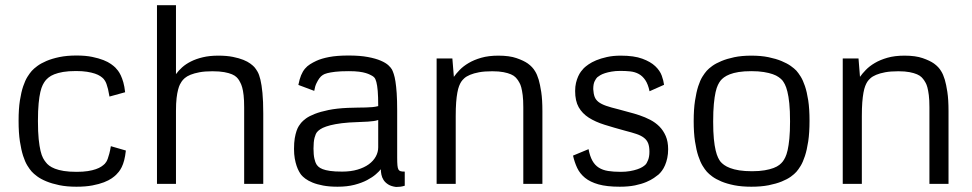

<svg xmlns="http://www.w3.org/2000/svg" viewBox="-20 -724 3828 756"><path d="M475.6 -131.3Q473.1 -108.9 469 -93Q464.8 -77.1 459.2 -65.9Q453.6 -54.7 447.8 -47.6Q441.9 -40.5 437 -35.6Q431.2 -29.8 419.7 -21.7Q408.2 -13.7 389.4 -6.3Q370.6 1 344 6.1Q317.4 11.2 280.8 11.2Q242.7 11.2 213.4 5.1Q184.1 -1 162.4 -10Q140.6 -19 126.5 -29.5Q112.3 -40 104.5 -48.8Q96.7 -57.6 87.6 -72.3Q78.6 -86.9 71 -110.4Q63.5 -133.8 58.3 -167.5Q53.2 -201.2 53.2 -248.5Q53.2 -294.9 58.3 -328.1Q63.5 -361.3 71.3 -384.3Q79.1 -407.2 88.1 -421.6Q97.2 -436 105 -444.8Q112.8 -453.6 127 -464.1Q141.1 -474.6 162.8 -483.9Q184.6 -493.2 213.9 -499.3Q243.2 -505.4 281.2 -505.4Q316.9 -505.4 343 -500Q369.1 -494.6 387.5 -487.3Q405.8 -480 417 -471.9Q428.2 -463.9 434.1 -458Q439 -453.1 444.6 -445.8Q450.2 -438.5 455.6 -427.2Q460.9 -416 465.6 -399.9Q470.2 -383.8 472.7 -360.8L411.1 -343.8Q408.2 -361.3 405.3 -373.3Q402.3 -385.3 399.4 -393.1Q396.5 -400.9 393.6 -405.5Q390.6 -410.2 388.2 -413.1Q383.3 -418.5 375 -424.1Q366.7 -429.7 353.8 -434.1Q340.8 -438.5 322.5 -441.4Q304.2 -444.3 279.3 -444.3Q249 -444.3 228.3 -440.7Q207.5 -437 193.6 -431.4Q179.7 -425.8 171.4 -418.9Q163.1 -412.1 158.2 -405.8Q153.3 -399.4 148.2 -389.4Q143.1 -379.4 138.9 -361.8Q134.8 -344.2 132.1 -316.7Q129.4 -289.1 129.4 -247.6Q129.4 -204.6 132.3 -176.3Q135.3 -147.9 139.6 -129.9Q144 -111.8 149.4 -101.8Q154.8 -91.8 160.2 -85.4Q165 -78.6 173.6 -72Q182.1 -65.4 196.3 -59.8Q210.4 -54.2 231.2 -50.8Q252 -47.4 281.7 -47.4Q307.1 -47.4 325.7 -50.3Q344.2 -53.2 357.4 -57.9Q370.6 -62.5 378.9 -68.1Q387.2 -73.7 392.6 -79.1Q395.5 -82 398.4 -86.7Q401.4 -91.3 404.3 -99.1Q407.2 -106.9 410.4 -118.9Q413.6 -130.9 416.5 -148.4Z M598.1 -703.6H672.9V-432.1Q682.6 -445.8 697 -458.7Q711.4 -471.7 731.7 -481.9Q752 -492.2 778.6 -498.5Q805.2 -504.9 839.8 -504.9Q872.6 -504.9 897 -500Q921.4 -495.1 938.2 -488.3Q955.1 -481.4 965.6 -473.6Q976.1 -465.8 981.4 -460Q987.8 -452.6 994.1 -441.7Q1000.5 -430.7 1005.4 -410.4Q1010.3 -390.1 1013.4 -358.2Q1016.6 -326.2 1016.6 -277.3V0H941.4V-300.8Q941.4 -330.1 939.2 -349.1Q937 -368.2 933.6 -379.9Q930.2 -391.6 926.8 -397.7Q923.3 -403.8 921.4 -407.7Q918 -413.6 911.6 -419.9Q905.3 -426.3 893.6 -431.4Q881.8 -436.5 863.3 -439.9Q844.7 -443.4 816.4 -443.4Q786.6 -443.4 765.6 -439.5Q744.6 -435.5 730.2 -429.7Q715.8 -423.8 707.5 -416.5Q699.2 -409.2 694.8 -402.3Q691.9 -397.9 688.2 -390.9Q684.6 -383.8 681.2 -370.8Q677.7 -357.9 675.3 -337.9Q672.9 -317.9 672.9 -287.6V0H598.1Z M1217.3 -366.2 1154.8 -389.6Q1159.2 -412.1 1165.5 -427.5Q1171.9 -442.9 1180.7 -453.4Q1189.5 -463.9 1200.7 -470.9Q1211.9 -478 1225.6 -484.4Q1245.6 -493.7 1276.1 -499.5Q1306.6 -505.4 1352.5 -505.4Q1397.5 -505.4 1428.5 -499.5Q1459.5 -493.7 1479.2 -485.1Q1499 -476.6 1509.3 -467Q1519.5 -457.5 1523.4 -450.2Q1526.9 -443.4 1530.5 -432.4Q1534.2 -421.4 1537.1 -403.1Q1540 -384.8 1542 -356.9Q1543.9 -329.1 1543.9 -288.6V-103Q1543.9 -84 1544.9 -73Q1545.9 -62 1548.8 -56.6Q1551.8 -51.3 1557.6 -49.8Q1563.5 -48.3 1573.7 -48.3V7.3Q1564 10.3 1556.2 11.2Q1548.3 12.2 1539.6 12.2Q1520.5 9.8 1508.5 2.2Q1496.6 -5.4 1490.2 -15.4Q1483.9 -25.4 1481.7 -36.6Q1479.5 -47.9 1479.5 -57.6Q1473.1 -49.3 1459.7 -37.6Q1446.3 -25.9 1425.5 -14.9Q1404.8 -3.9 1375.7 3.7Q1346.7 11.2 1309.1 11.2Q1276.9 11.2 1252.4 6.6Q1228 2 1210.7 -5.1Q1193.4 -12.2 1182.4 -20.5Q1171.4 -28.8 1166 -35.6Q1162.1 -40.5 1157.2 -49.3Q1152.3 -58.1 1147.9 -70.8Q1143.6 -83.5 1140.6 -100.1Q1137.7 -116.7 1137.7 -137.7Q1137.7 -162.6 1140.6 -179.7Q1143.6 -196.8 1147.7 -208.7Q1151.9 -220.7 1156.7 -228Q1161.6 -235.4 1165.5 -240.2Q1171.9 -248 1184.8 -257.6Q1197.8 -267.1 1219.7 -275.6Q1241.7 -284.2 1273.7 -290.8Q1305.7 -297.4 1350.1 -299.3Q1372.1 -300.3 1388.9 -300.3Q1405.8 -300.3 1419.7 -300.8Q1433.6 -301.3 1445.6 -302.2Q1457.5 -303.2 1469.2 -306.2Q1469.2 -343.3 1467.3 -366Q1465.3 -388.7 1461.9 -401.1Q1458.5 -413.6 1454.1 -418.5Q1449.7 -423.3 1444.8 -425.8Q1441.9 -427.2 1436.3 -430.2Q1430.7 -433.1 1420.4 -436.3Q1410.2 -439.5 1393.8 -441.7Q1377.4 -443.8 1353.5 -443.8Q1320.3 -443.8 1300.3 -441.4Q1280.3 -439 1269 -436Q1256.3 -432.6 1251 -428.7Q1243.7 -424.3 1237.3 -415.5Q1231.9 -408.2 1226.1 -396.2Q1220.2 -384.3 1217.3 -366.2ZM1469.2 -144V-251.5Q1460.4 -248.5 1450.9 -247.3Q1441.4 -246.1 1428.7 -245.1Q1416 -244.1 1398.2 -243.7Q1380.4 -243.2 1355.5 -241.7Q1323.2 -239.3 1301 -235.1Q1278.8 -231 1264.2 -225.8Q1249.5 -220.7 1241.2 -215.1Q1232.9 -209.5 1228.5 -204.1Q1222.7 -197.3 1218.5 -181.4Q1214.4 -165.5 1214.4 -139.2Q1214.4 -114.7 1218 -99.1Q1221.7 -83.5 1225.6 -77.6Q1228.5 -72.8 1233.9 -67.6Q1239.3 -62.5 1250.2 -58.1Q1261.2 -53.7 1279.5 -51Q1297.9 -48.3 1327.1 -48.3Q1361.3 -48.3 1387.7 -56.2Q1414.1 -64 1432.1 -77.1Q1450.2 -90.3 1459.7 -107.7Q1469.2 -125 1469.2 -144Z M2086.9 -443.4Q2094.7 -431.2 2101.1 -410.2Q2106.4 -392.1 2111.1 -362.1Q2115.7 -332 2115.7 -286.6V0H2040.5V-301.3Q2040.5 -330.6 2038.1 -349.4Q2035.6 -368.2 2032.5 -379.9Q2029.3 -391.6 2025.6 -397.7Q2022 -403.8 2020 -407.2Q2016.1 -413.1 2009.8 -419.7Q2003.4 -426.3 1991.7 -431.4Q1980 -436.5 1962.4 -439.9Q1944.8 -443.4 1918.5 -443.4Q1887.7 -443.4 1866.5 -439.5Q1845.2 -435.5 1830.8 -429.4Q1816.4 -423.3 1808.3 -416Q1800.3 -408.7 1795.9 -401.9Q1791.5 -395 1787.6 -385Q1783.7 -375 1780.8 -359.1Q1777.8 -343.3 1776.1 -320.8Q1774.4 -298.3 1774.4 -266.1V0H1699.2V-493.7H1761.2L1767.1 -421.4Q1775.9 -434.1 1790 -448.7Q1804.2 -463.4 1825.2 -475.8Q1846.2 -488.3 1875 -496.6Q1903.8 -504.9 1942.4 -504.9Q1985.8 -504.9 2013.9 -495.1Q2042 -485.4 2058.1 -474.1Q2077.1 -460.4 2086.9 -443.4Z M2236.3 -111.3 2297.4 -136.7Q2302.7 -108.9 2312.5 -91.3Q2322.3 -73.7 2337.6 -64Q2353 -54.2 2374.3 -50.8Q2395.5 -47.4 2424.3 -47.4Q2444.3 -47.4 2460.7 -50.3Q2477.1 -53.2 2489.3 -57.4Q2501.5 -61.5 2509.3 -66.4Q2517.1 -71.3 2521 -75.2Q2526.4 -80.1 2531.7 -93.5Q2537.1 -106.9 2537.1 -126.5Q2537.1 -147 2532 -159.9Q2526.9 -172.9 2515.4 -181.6Q2503.9 -190.4 2485.8 -196.5Q2467.8 -202.6 2442.4 -209Q2397.5 -221.2 2360.8 -232.7Q2324.2 -244.1 2298.3 -260.7Q2272.5 -277.3 2258.5 -302Q2244.6 -326.7 2244.6 -365.7Q2244.6 -383.3 2248 -397.7Q2251.5 -412.1 2256.6 -423.3Q2261.7 -434.6 2267.8 -442.6Q2273.9 -450.7 2278.8 -455.6Q2285.2 -461.9 2297.4 -470.5Q2309.6 -479 2327.6 -486.6Q2345.7 -494.1 2369.9 -499.5Q2394 -504.9 2424.3 -504.9Q2476.6 -504.9 2509 -492.9Q2541.5 -481 2560.1 -463.4Q2578.6 -445.8 2585.7 -426Q2592.8 -406.2 2594.7 -390.1L2537.6 -364.7Q2531.7 -392.6 2520.8 -408.7Q2509.8 -424.8 2494.9 -432.9Q2480 -440.9 2461.7 -442.9Q2443.4 -444.8 2422.4 -444.8Q2403.3 -444.8 2388.2 -442.1Q2373 -439.5 2361.8 -435.8Q2350.6 -432.1 2343.3 -427.7Q2335.9 -423.3 2332 -419.9Q2327.1 -415.5 2321.5 -404.3Q2315.9 -393.1 2315.9 -373Q2316.9 -355 2321.3 -343Q2325.7 -331.1 2336.7 -322.5Q2347.7 -314 2366.5 -307.4Q2385.3 -300.8 2415.5 -293.5Q2433.6 -288.1 2455.1 -282.7Q2476.6 -277.3 2498.3 -270Q2520 -262.7 2540.3 -252.2Q2560.5 -241.7 2576.2 -226.1Q2591.8 -210.4 2601.3 -188.5Q2610.8 -166.5 2610.8 -136.2Q2610.8 -117.7 2607.4 -101.8Q2604 -85.9 2598.6 -73.5Q2593.3 -61 2586.4 -51.8Q2579.6 -42.5 2572.8 -36.6Q2566.4 -31.2 2554.7 -23.2Q2543 -15.1 2524.7 -7.3Q2506.3 0.5 2480.5 5.9Q2454.6 11.2 2420.4 11.2Q2369.6 11.2 2336.7 2Q2303.7 -7.3 2283.4 -23.9Q2263.2 -40.5 2252.7 -62.7Q2242.2 -85 2236.3 -111.3Z M2938.5 -443.8Q2909.2 -443.8 2888.4 -440.4Q2867.7 -437 2853.5 -431.4Q2839.4 -425.8 2830.6 -419.2Q2821.8 -412.6 2816.9 -406.2Q2812 -399.9 2806.9 -389.6Q2801.8 -379.4 2797.6 -361.1Q2793.5 -342.8 2790.8 -314.7Q2788.1 -286.6 2788.1 -245.1Q2788.1 -204.6 2790.8 -177.2Q2793.5 -149.9 2797.9 -131.8Q2802.2 -113.8 2807.4 -103.3Q2812.5 -92.8 2817.4 -86.9Q2822.3 -81.1 2831.3 -74.5Q2840.3 -67.9 2855 -62.3Q2869.6 -56.6 2890.9 -53.2Q2912.1 -49.8 2941.4 -49.8Q2970.2 -49.8 2991 -53.5Q3011.7 -57.1 3025.9 -62.5Q3040 -67.9 3048.6 -74.7Q3057.1 -81.5 3062 -87.9Q3066.9 -94.2 3072 -104.5Q3077.1 -114.7 3081.3 -132.8Q3085.4 -150.9 3088.1 -178.2Q3090.8 -205.6 3090.8 -246.1Q3090.8 -288.6 3087.9 -316.9Q3085 -345.2 3080.3 -363.5Q3075.7 -381.8 3070.3 -392.1Q3064.9 -402.3 3060.1 -408.2Q3054.7 -414.1 3045.9 -420.4Q3037.1 -426.8 3022.7 -431.9Q3008.3 -437 2987.5 -440.4Q2966.8 -443.8 2938.5 -443.8ZM2938.5 -504.9Q2976.6 -504.9 3006.1 -498.8Q3035.6 -492.7 3057.4 -483.6Q3079.1 -474.6 3093.5 -464.4Q3107.9 -454.1 3115.7 -445.8Q3123.5 -437 3132.6 -422.6Q3141.6 -408.2 3149.4 -385.3Q3157.2 -362.3 3162.4 -328.9Q3167.5 -295.4 3167.5 -248.5Q3167.5 -201.7 3162.4 -167.5Q3157.2 -133.3 3149.4 -109.6Q3141.6 -85.9 3132.6 -71Q3123.5 -56.2 3115.7 -47.4Q3107.9 -38.6 3093.8 -28.3Q3079.6 -18.1 3057.9 -9.3Q3036.1 -0.5 3006.6 5.4Q2977.1 11.2 2938.5 11.2Q2900.4 11.2 2871.1 5.4Q2841.8 -0.5 2820.3 -9.5Q2798.8 -18.6 2784.9 -28.8Q2771 -39.1 2763.2 -47.9Q2755.4 -56.6 2746.3 -71.5Q2737.3 -86.4 2729.5 -109.9Q2721.7 -133.3 2716.6 -167Q2711.4 -200.7 2711.4 -247.1Q2711.4 -293.9 2716.6 -327.4Q2721.7 -360.8 2729.2 -384.3Q2736.8 -407.7 2745.8 -422.1Q2754.9 -436.5 2762.7 -445.3Q2770.5 -454.1 2784.7 -464.4Q2798.8 -474.6 2820.6 -483.6Q2842.3 -492.7 2871.3 -498.8Q2900.4 -504.9 2938.5 -504.9Z M3686 -443.4Q3693.8 -431.2 3700.2 -410.2Q3705.6 -392.1 3710.2 -362.1Q3714.8 -332 3714.8 -286.6V0H3639.6V-301.3Q3639.6 -330.6 3637.2 -349.4Q3634.8 -368.2 3631.6 -379.9Q3628.4 -391.6 3624.8 -397.7Q3621.1 -403.8 3619.1 -407.2Q3615.2 -413.1 3608.9 -419.7Q3602.5 -426.3 3590.8 -431.4Q3579.1 -436.5 3561.5 -439.9Q3543.9 -443.4 3517.6 -443.4Q3486.8 -443.4 3465.6 -439.5Q3444.3 -435.5 3429.9 -429.4Q3415.5 -423.3 3407.5 -416Q3399.4 -408.7 3395 -401.9Q3390.6 -395 3386.7 -385Q3382.8 -375 3379.9 -359.1Q3377 -343.3 3375.2 -320.8Q3373.5 -298.3 3373.5 -266.1V0H3298.3V-493.7H3360.4L3366.2 -421.4Q3375 -434.1 3389.2 -448.7Q3403.3 -463.4 3424.3 -475.8Q3445.3 -488.3 3474.1 -496.6Q3502.9 -504.9 3541.5 -504.9Q3585 -504.9 3613 -495.1Q3641.1 -485.4 3657.2 -474.1Q3676.3 -460.4 3686 -443.4Z"/></svg>

Font: Metrophobic
Style: Regular
Weight: 400
Designer: vernon adams
Foundry: vernon adams
Version: Version 1.000